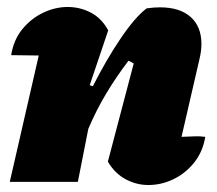

<svg xmlns="http://www.w3.org/2000/svg" viewBox="-20 -521 621 550"><path d="M8 0 91 -362Q66 -362 12 -363Q19 -407 44 -437.5Q69 -468 103.5 -484.5Q138 -501 174 -501Q209 -501 240 -485Q271 -469 290 -434L237 -277L246 -274Q285 -351 326 -411.5Q367 -472 400 -497Q420 -500 438 -500Q495 -500 526 -472.5Q557 -445 557 -395Q557 -374 551 -350L500 -129Q526 -130 539 -130.5Q552 -131 568 -129Q561 -86 536 -55Q511 -24 476.5 -7.5Q442 9 405 9Q371 9 340 -7.5Q309 -24 289 -58L363 -339Q356 -344 348 -347Q313 -301 284.5 -253.5Q256 -206 233 -152L203 0Z"/></svg>

Font: Piazzolla Black
Style: Italic
Weight: 900
Italic angle: -11.3°
Designer: Juan Pablo del Peral
Foundry: Huerta Tipografica
Version: Version 1.330